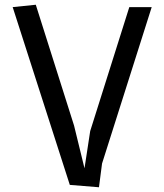

<svg xmlns="http://www.w3.org/2000/svg" viewBox="-20 -780 690 810"><path d="M292.5 -250 336.5 -70 360.5 -227 525.5 -750H620L410.5 -90L397.5 10L274.5 0L33.5 -750L131 -760Z"/></svg>

Font: B612
Style: Regular
Weight: 400
Designer: Nicolas Chauveau, Thomas Paillot, Jonathan Favre-Lamarine, Jean-Luc Vinot
Foundry: AIRBUS
Version: Version 1.008